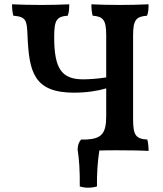

<svg xmlns="http://www.w3.org/2000/svg" viewBox="-20 -699 759 893"><path d="M599 -144V-533C599 -606 612 -622 664 -626C670 -641 671 -659 671 -679C632 -677 581 -676 537 -676C494 -676 439 -677 405 -679C405 -659 407 -640 411 -626C461 -622 474 -606 474 -533V-339C439 -333 393 -330 367 -330C266 -330 232 -380 232 -527C232 -607 244 -622 295 -626C301 -641 302 -659 302 -679C263 -677 215 -676 172 -676C129 -676 71 -677 36 -679C36 -659 38 -640 42 -626C103 -621 105 -603 108 -533C115 -365 137 -268 324 -268C382 -268 434 -276 474 -288V-158C474 -74 449 -54 381 -50H357C346 -37 341 -21 341 -3C348 39 352 98 351 168C374 176 406 176 431 168C430 113 434 53 442 1C468 0 498 0 527 0C585 0 643 1 671 3C671 -17 669 -37 665 -50C612 -53 599 -70 599 -144Z"/></svg>

Font: Vollkorn Semibold
Style: Regular
Weight: 600
Designer: Friedrich Althausen
Foundry: Friedrich Althausen
Version: Version 4.015;PS 004.015;hotconv 1.0.88;makeotf.lib2.5.64775